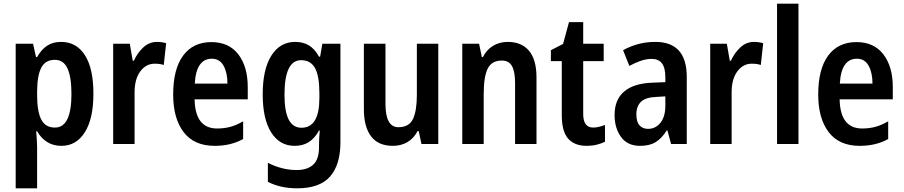

<svg xmlns="http://www.w3.org/2000/svg" viewBox="-20 -780 4895 1040"><path d="M311 -553Q394 -553 440 -481Q486 -409 486 -272Q486 -137 439.5 -63.5Q393 10 313 10Q268 10 235 -11Q202 -32 181 -69H176Q178 -45 179.5 -22.5Q181 0 181 17V240H65V-543H159L175 -471H181Q205 -513 236 -533Q267 -553 311 -553ZM277 -456Q227 -456 204.5 -415Q182 -374 181 -287V-265Q181 -176 203.5 -132.5Q226 -89 278 -89Q367 -89 367 -271Q367 -363 345.5 -409.5Q324 -456 277 -456Z M830 -553Q856 -553 880 -546L867 -428Q847 -435 818 -435Q771 -435 740 -393.5Q709 -352 709 -280V0H593V-543H683L699 -451H705Q724 -493 756 -523Q788 -553 830 -553Z M1125 -552Q1220 -552 1271 -485.5Q1322 -419 1322 -308V-242H1034Q1037 -84 1156 -84Q1195 -84 1228 -93Q1261 -102 1297 -123V-27Q1231 10 1143 10Q1031 10 974.5 -64.5Q918 -139 918 -268Q918 -406 972 -479Q1026 -552 1125 -552ZM1127 -462Q1086 -462 1062.5 -429Q1039 -396 1035 -327H1212Q1212 -386 1191 -424Q1170 -462 1127 -462Z M1579 -553Q1622 -553 1653.5 -534Q1685 -515 1708 -473H1714L1726 -543H1824V-9Q1824 112 1768 176Q1712 240 1590 240Q1499 240 1431 205V102Q1508 141 1587 141Q1645 141 1676.5 112Q1708 83 1708 18V4Q1708 -11 1709 -32.5Q1710 -54 1712 -73H1708Q1685 -31 1653 -10.5Q1621 10 1576 10Q1495 10 1449 -62.5Q1403 -135 1403 -269Q1403 -405 1450 -479Q1497 -553 1579 -553ZM1611 -454Q1521 -454 1521 -267Q1521 -176 1544 -132Q1567 -88 1613 -88Q1710 -88 1710 -249V-274Q1710 -368 1686.5 -411Q1663 -454 1611 -454Z M2354 -543V0H2263L2248 -70H2242Q2221 -30 2186.5 -10Q2152 10 2108 10Q2029 10 1990 -41.5Q1951 -93 1951 -189V-543H2068V-217Q2068 -91 2138 -91Q2196 -91 2217 -135.5Q2238 -180 2238 -267V-543Z M2731 -553Q2805 -553 2845.5 -505Q2886 -457 2886 -360V0H2770V-331Q2770 -391 2753.5 -421.5Q2737 -452 2698 -452Q2643 -452 2621.5 -408Q2600 -364 2600 -268V0H2484V-543H2575L2590 -471H2596Q2616 -511 2651 -532Q2686 -553 2731 -553Z M3193 -89Q3208 -89 3224.5 -93Q3241 -97 3257 -103V-12Q3236 -2 3211.5 4Q3187 10 3158 10Q3092 10 3057.5 -29Q3023 -68 3023 -156V-449H2964V-508L3030 -542L3062 -660H3139V-543H3250V-449H3139V-163Q3139 -89 3193 -89Z M3530 -553Q3700 -553 3700 -363V0H3615L3595 -74H3592Q3565 -31 3532 -10.5Q3499 10 3447 10Q3379 10 3344 -38Q3309 -86 3309 -157Q3309 -240 3360.5 -284Q3412 -328 3511 -332L3584 -335V-361Q3584 -413 3565.5 -437Q3547 -461 3510 -461Q3482 -461 3452 -451Q3422 -441 3389 -423L3355 -508Q3392 -529 3436 -541Q3480 -553 3530 -553ZM3535 -255Q3478 -253 3452.5 -229Q3427 -205 3427 -161Q3427 -120 3444 -101Q3461 -82 3490 -82Q3531 -82 3557.5 -115Q3584 -148 3584 -208V-258Z M4064 -553Q4090 -553 4114 -546L4101 -428Q4081 -435 4052 -435Q4005 -435 3974 -393.5Q3943 -352 3943 -280V0H3827V-543H3917L3933 -451H3939Q3958 -493 3990 -523Q4022 -553 4064 -553Z M4305 0H4189V-760H4305Z M4619 -552Q4714 -552 4765 -485.5Q4816 -419 4816 -308V-242H4528Q4531 -84 4650 -84Q4689 -84 4722 -93Q4755 -102 4791 -123V-27Q4725 10 4637 10Q4525 10 4468.5 -64.5Q4412 -139 4412 -268Q4412 -406 4466 -479Q4520 -552 4619 -552ZM4621 -462Q4580 -462 4556.5 -429Q4533 -396 4529 -327H4706Q4706 -386 4685 -424Q4664 -462 4621 -462Z"/></svg>

Font: Noto Sans Hebrew Condensed SemiBold
Style: Regular
Weight: 600
Width: 3
Designer: Monotype Design Team
Foundry: Monotype Imaging Inc.
Version: Version 2.004; ttfautohint (v1.8.4.7-5d5b)